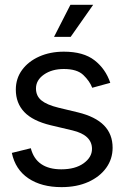

<svg xmlns="http://www.w3.org/2000/svg" viewBox="-20 -768 516 800"><path d="M439.5 -422.9 364.3 -402.3Q353.5 -430.2 327.4 -455.3Q301.3 -480.5 246.1 -480.5Q196.3 -480.5 163.1 -457.3Q129.9 -434.1 129.9 -399.4Q129.9 -368.2 152.6 -349.6Q175.3 -331.1 223.6 -319.3L304.7 -299.8Q377.4 -282.2 413.3 -245.6Q449.2 -209 449.2 -152.3Q449.2 -105.5 422.4 -68.4Q395.5 -31.2 347.7 -9.8Q299.8 11.7 236.3 11.7Q152.8 11.7 98.4 -24.9Q43.9 -61.5 29.3 -130.9L108.4 -150.4Q119.6 -106.4 151.6 -84.5Q183.6 -62.5 235.4 -62.5Q293.5 -62.5 328.4 -87.6Q363.3 -112.8 363.3 -147.5Q363.3 -205.1 282.2 -224.6L191.4 -246.1Q116.2 -264.2 81.1 -301.3Q45.9 -338.4 45.9 -394.5Q45.9 -440.9 72 -476.6Q98.1 -512.2 143.6 -532.5Q189 -552.7 246.1 -552.7Q327.6 -552.7 373.8 -516.8Q419.9 -481 439.5 -422.9ZM205.1 -614.3 273.4 -748H368.2L274.4 -614.3Z"/></svg>

Font: Inter Tight
Style: Regular
Weight: 400
Designer: Rasmus Andersson
Foundry: rsms
Version: Version 3.002